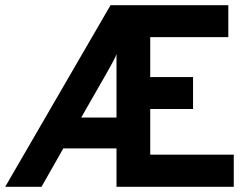

<svg xmlns="http://www.w3.org/2000/svg" viewBox="-41 -720 968 740"><path d="M-21 0 385 -700H839V-577H538V-423H703V-300H538V-124H860V0H408V-148H203L119 0ZM272 -267H408V-512Q405.5 -503.5 398.8 -490.5Q392 -477.5 384.2 -463.5Q376.5 -449.5 370.5 -439Z"/></svg>

Font: Undotted
Style: Bold
Weight: 700
Designer: Delve Withrington, Dave Bailey, Thomas Jockin
Foundry: Delve Fonts LLC
Version: Version 4.000